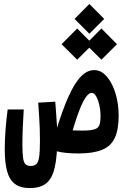

<svg xmlns="http://www.w3.org/2000/svg" viewBox="-20 -769 626 967"><path d="M377.9 3.9Q346.2 3.9 318.1 1.5Q290 -1 265.1 -7.1Q240.2 -13.2 216.8 -22.9L230.5 -128.4Q245.1 -124.5 266.8 -120.4Q288.6 -116.2 319.8 -113.8Q351.1 -111.3 394.5 -111.3Q435.1 -111.3 454.8 -117.2Q474.6 -123 480.5 -138.9Q486.3 -154.8 486.3 -184.1Q486.3 -212.9 480.2 -240Q474.1 -267.1 464.1 -284.2Q454.1 -301.3 441.4 -301.3Q428.7 -301.3 413.3 -281Q397.9 -260.7 378.4 -210Q358.9 -159.2 332.5 -67.9L259.3 -99.6Q293.5 -212.9 324.7 -282.2Q356 -351.6 387.7 -383.8Q419.4 -416 454.1 -416Q490.2 -416 518.3 -383.1Q546.4 -350.1 562 -297.9Q577.6 -245.6 577.6 -187Q577.6 -116.2 558.1 -74.5Q538.6 -32.7 494.6 -14.6Q450.7 3.4 377.9 3.9ZM129.9 178.2Q82.5 178.2 54.9 157.2Q27.3 136.2 15.6 92.8Q3.9 49.3 3.9 -17.1Q3.9 -64 8.1 -117.9Q12.2 -171.9 18.6 -217.8H99.6Q96.7 -171.4 94.7 -125.5Q92.8 -79.6 92.8 -41Q92.8 2.9 96.2 26.4Q99.6 49.8 108.6 58.3Q117.7 66.9 134.3 66.9Q152.3 66.9 162.6 57.9Q172.9 48.8 177 22.2Q181.2 -4.4 181.2 -58.6Q181.2 -92.3 180.2 -121.6Q179.2 -150.9 177.2 -181.9Q175.3 -212.9 172.4 -252L258.3 -256.8Q261.2 -219.2 263.4 -189.2Q265.6 -159.2 267.1 -132.3Q268.6 -105.5 268.6 -77.1Q268.6 19.5 255.4 75.4Q242.2 131.3 212.2 154.8Q182.1 178.2 129.9 178.2ZM430.2 -599.1 355.5 -673.8 430.2 -749 504.9 -673.8ZM490.7 -468.3 412.1 -546.4 490.7 -625.5 569.3 -546.4ZM368.7 -468.3 290 -546.4 368.7 -625.5 447.3 -546.4Z"/></svg>

Font: Cascadia Code Medium
Style: Regular
Weight: 500
Monospace: yes
Designer: Aaron Bell
Foundry: Saja Typeworks
Version: Version 2407.024